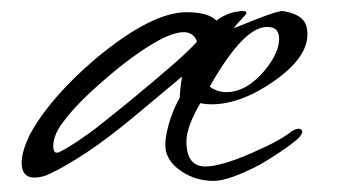

<svg xmlns="http://www.w3.org/2000/svg" viewBox="-20 -321 613 346"><path d="M365 5Q334 5 309 -11Q284 -27 279 -49Q277 -60 279 -74Q285 -111 304 -145Q304 -151 305 -160.5Q306 -170 308 -183L223 -112Q175 -72 136.5 -46.5Q98 -21 70 -8Q56 -1 42 -1Q19 -1 19 -28Q19 -47 33 -77Q69 -144 152 -215Q253 -299 316 -299Q355 -299 370 -284Q393 -301 419 -301Q424 -301 424 -298Q424 -296 422 -294L413 -284Q410 -281 407 -277.5Q404 -274 401 -270L441 -286Q464 -295 476 -298.5Q488 -302 490 -301Q529 -295 533 -270Q534 -266 534 -259Q534 -217 474 -175Q414 -133 361 -133Q356 -133 351 -133.5Q346 -134 341 -135Q324 -106 319 -86Q316 -76 316 -66Q316 -21 350 -21Q378 -21 433 -45Q486 -68 505 -84Q513 -89 518 -89Q523 -89 525 -84Q524 -78 517 -71Q504 -60 487 -48.5Q470 -37 448 -24Q392 5 365 5ZM388 -155Q424 -155 457 -194Q483 -226 483 -251Q483 -270 467 -272Q423 -280 358 -165Q371 -155 388 -155ZM87 -47Q104 -55 135 -77Q151 -88 170.5 -104Q190 -120 214 -139Q260 -177 290.5 -203.5Q321 -230 335 -246Q329 -263 311 -263Q276 -263 199 -203Q112 -133 85 -88Q76 -72 76 -58Q76 -42 87 -47Z"/></svg>

Font: Whisper
Style: Regular
Weight: 400
Designer: Robert E. Leuschke
Foundry: Robert E. Leuschke
Version: Version 1.010; ttfautohint (v1.8.4.7-5d5b)